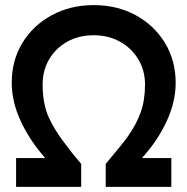

<svg xmlns="http://www.w3.org/2000/svg" viewBox="-20 -732 734 752"><path d="M43 0V-113H157Q97 -181 61.5 -257Q26 -333 26 -408Q26 -496 68 -564.5Q110 -633 183 -672.5Q256 -712 347 -712Q439 -712 511.5 -672.5Q584 -633 626 -564Q668 -495 668 -407Q668 -333 632.5 -256.5Q597 -180 536 -113H651V0H394V-90Q428 -131 451 -159Q474 -187 483 -201Q514 -245 531 -292Q548 -339 548 -401Q548 -456 521.5 -500Q495 -544 449.5 -569Q404 -594 347 -594Q289 -594 244 -569Q199 -544 173 -500.5Q147 -457 147 -401Q147 -323 172.5 -269Q198 -215 241 -161Q261 -134 276 -116.5Q291 -99 298 -90V0Z"/></svg>

Font: Lexend Deca Medium
Style: Regular
Weight: 500
Designer: Bonnie Shaver-Troup, Thomas Jockin
Foundry: Lexend
Version: Version 1.008; ttfautohint (v1.8.4.7-5d5b)